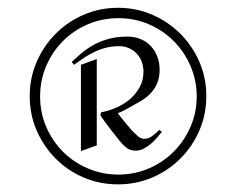

<svg xmlns="http://www.w3.org/2000/svg" viewBox="-20 -591 612 498"><path d="M515.1 -341.8Q515.1 -293.9 497.1 -252.4Q479 -210.9 447.8 -179.7Q416.5 -148.4 375 -130.6Q333.5 -112.8 286.1 -112.8Q238.8 -112.8 197 -130.6Q155.3 -148.4 124.3 -179.7Q93.3 -210.9 75.2 -252.4Q57.1 -293.9 57.1 -341.8Q57.1 -389.2 75.2 -430.7Q93.3 -472.2 124.3 -503.4Q155.3 -534.7 197 -552.7Q238.8 -570.8 286.1 -570.8Q333.5 -570.8 375 -552.7Q416.5 -534.7 447.8 -503.4Q479 -472.2 497.1 -430.7Q515.1 -389.2 515.1 -341.8ZM490.2 -340.8Q490.2 -382.8 474.1 -419.9Q458 -457 430.4 -484.6Q402.8 -512.2 366 -528.1Q329.1 -543.9 287.1 -543.9Q245.1 -543.9 208 -528.1Q170.9 -512.2 143.3 -484.6Q115.7 -457 99.9 -419.9Q84 -382.8 84 -340.8Q84 -298.8 99.9 -262Q115.7 -225.1 143.3 -197.5Q170.9 -169.9 208 -154.1Q245.1 -138.2 287.1 -138.2Q329.1 -138.2 366 -154.1Q402.8 -169.9 430.4 -197.5Q458 -225.1 474.1 -262Q490.2 -298.8 490.2 -340.8ZM399.9 -249Q394 -241.7 386.7 -233.2Q379.4 -224.6 370.6 -217.3Q361.8 -210 352.1 -205.1Q342.3 -200.2 332 -200.2Q317.9 -200.2 308.1 -207.8Q298.3 -215.3 290 -226.1Q277.3 -241.7 264.6 -258.3Q252 -274.9 240.2 -292L242.2 -299.8Q261.7 -303.2 281.5 -311.8Q301.3 -320.3 316.9 -333.7Q332.5 -347.2 342.3 -365Q352.1 -382.8 352.1 -404.8Q352.1 -418.9 347.4 -431.2Q342.8 -443.4 334.5 -452.1Q326.2 -460.9 314.5 -466.1Q302.7 -471.2 289.1 -471.2Q271 -471.2 255.4 -467.3Q239.7 -463.4 225.3 -456.5Q210.9 -449.7 197.8 -440.9Q184.6 -432.1 171.9 -422.9L166 -430.2Q178.2 -441.9 192.1 -453.6Q206.1 -465.3 223.4 -474.9Q240.7 -484.4 262.2 -490.2Q283.7 -496.1 311 -496.1Q329.1 -496.1 344.5 -489.7Q359.9 -483.4 370.8 -471.9Q381.8 -460.4 387.9 -444.6Q394 -428.7 394 -410.2Q394 -381.3 379.9 -360.6Q365.7 -339.8 340.8 -326.2Q335.9 -323.7 328.1 -319.3Q320.3 -314.9 312.3 -310.3Q304.2 -305.7 296.6 -302Q289.1 -298.3 285.2 -297.9Q289.1 -292.5 295.2 -284.9Q301.3 -277.3 307.9 -269.3Q314.5 -261.2 321 -253.9Q327.6 -246.6 333 -242.2Q337.4 -237.3 342.5 -234.1Q347.7 -231 355 -231Q365.7 -231 376 -239Q386.2 -247.1 393.1 -253.9ZM231 -213.9 189.9 -199.2V-422.9L231 -438Z"/></svg>

Font: Redressed
Style: Regular
Weight: 400
Designer: Astigmatic (AOETI)
Foundry: Astigmatic (AOETI)
Version: Version 1.000